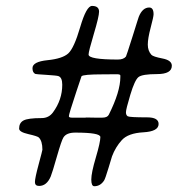

<svg xmlns="http://www.w3.org/2000/svg" viewBox="-20 -650 635 652"><path d="M376.5 -397.9H353.5L350.6 -397.5H327.6Q263.2 -397.5 256.8 -391.1L239.3 -338.9Q213.9 -262.7 213.9 -255.4Q213.9 -250.5 224.1 -250.5H270L272.9 -251L301.8 -250.5H327.6Q344.7 -250.5 349.6 -260.7Q388.7 -338.9 388.7 -388.7V-393.6Q388.7 -397.9 376.5 -397.9ZM479.5 -251.5Q518.6 -251.5 518.6 -229Q518.6 -203.6 466.8 -200.7Q415 -197.8 393.6 -174.1Q372.1 -150.4 360.4 -119.1Q359.9 -117.2 348.6 -80.1Q337.4 -43 333.5 -37.1Q320.8 -17.6 300.3 -17.6Q290 -17.6 290 -40.3Q290 -63 305.4 -115Q320.8 -167 320.8 -184.6Q320.8 -199.7 235.4 -199.7Q205.6 -199.7 195.3 -183.1Q189 -173.3 173.3 -118.7Q157.7 -64 152.3 -50.8Q138.7 -18.6 112.8 -18.6Q98.6 -18.6 98.6 -31.7Q98.6 -44.9 111.3 -92Q124 -139.2 124 -141.6Q124 -170.9 111.8 -183.1Q107.4 -187.5 76.2 -194.6Q44.9 -201.7 44.9 -213.4Q44.9 -232.9 60.1 -241Q75.2 -249 121.1 -249Q145.5 -249 159.7 -268.1Q191.4 -311 191.4 -362.3Q191.4 -387.2 178.2 -391.6Q172.4 -393.6 137.5 -395.8Q102.5 -397.9 100.1 -398.9Q90.3 -403.3 90.3 -418.5Q90.3 -440.4 141.1 -445.6Q191.9 -450.7 211.7 -468.5Q231.4 -486.3 252.4 -558.1Q273.4 -629.9 292.5 -629.9Q316.4 -629.9 316.4 -610.4Q316.4 -594.2 298.6 -534.7Q280.8 -475.1 280.8 -464.8Q280.8 -447.8 380.4 -447.8Q399.4 -447.8 407.7 -458Q409.2 -460 429.7 -524.9L435.1 -542Q442.4 -564.9 445.8 -576.2L451.2 -592.8Q463.9 -624.5 486.8 -624.5Q501.5 -624.5 501.5 -601.6Q501.5 -593.3 491.7 -556.4Q481.9 -519.5 481.9 -498.5Q481.9 -477.5 494.1 -463.9Q500 -457.5 531.7 -451.4Q563.5 -445.3 563.5 -426.8Q563.5 -398.4 513.2 -398.4Q462.9 -398.4 450.2 -388.2Q437.5 -377.9 422.6 -328.4Q407.7 -278.8 407.7 -268.8Q407.7 -258.8 413.8 -255.1Q419.9 -251.5 479.5 -251.5Z"/></svg>

Font: Averia Serif Libre Light
Style: Italic
Weight: 300
Italic angle: -8.5°
Version: Version 1.002